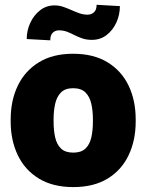

<svg xmlns="http://www.w3.org/2000/svg" viewBox="-20 -759 602 789"><path d="M23.9 -268.6Q23.9 -346.2 53.2 -407Q82.5 -467.8 139.6 -502.9Q196.8 -538.1 280.3 -538.1Q364.7 -538.1 422.1 -502.9Q479.5 -467.8 508.5 -407Q537.6 -346.2 537.6 -268.6V-259.3Q537.6 -182.1 508.5 -121.1Q479.5 -60.1 422.4 -25.1Q365.2 9.8 281.2 9.8Q197.3 9.8 139.9 -25.1Q82.5 -60.1 53.2 -121.1Q23.9 -182.1 23.9 -259.3ZM200.2 -259.3Q200.2 -223.1 206.8 -194.1Q213.4 -165 231 -148.4Q248.5 -131.8 281.2 -131.8Q313.5 -131.8 331.1 -148.4Q348.6 -165 355.2 -194.1Q361.8 -223.1 361.8 -259.3V-268.6Q361.8 -303.7 355.2 -332.8Q348.6 -361.8 331.1 -379.2Q313.5 -396.5 280.3 -396.5Q248 -396.5 230.7 -379.2Q213.4 -361.8 206.8 -332.8Q200.2 -303.7 200.2 -268.6ZM186.5 -593.3 89.8 -598.6Q89.8 -633.8 104.5 -665.3Q119.1 -696.8 144.8 -716.8Q170.4 -736.8 204.1 -736.8Q222.7 -736.8 239.7 -731Q256.8 -725.1 273.2 -717.8Q289.6 -710.4 305.9 -704.6Q322.3 -698.7 339.8 -698.7Q355 -698.7 366 -708.3Q377 -717.8 377 -739.3L472.7 -733.9Q472.7 -697.8 458 -666Q443.4 -634.3 417.7 -614.7Q392.1 -595.2 357.9 -595.2Q335.4 -595.2 318.4 -601.1Q301.3 -606.9 286.1 -614.7Q271 -622.6 255.9 -628.4Q240.7 -634.3 222.2 -634.3Q207 -634.3 196.8 -624.5Q186.5 -614.7 186.5 -593.3Z"/></svg>

Font: Heebo Black
Style: Regular
Weight: 900
Designer: Oded Ezer
Foundry: Ezer Type House
Version: Version 3.100